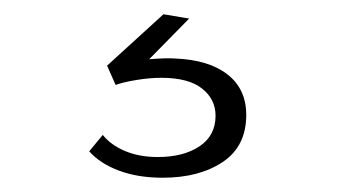

<svg xmlns="http://www.w3.org/2000/svg" viewBox="-20 -24 494 269"><path d="M226 58Q273 60 299 80.5Q325 101 325 137Q325 181 292 203Q259 225 208 225Q173 225 146.5 215Q120 205 105 188L124 165Q135 179 155 187.5Q175 196 201 196Q237 196 259.5 181Q282 166 282 138Q282 115 263 100Q244 85 206 85Q190 85 171.5 88Q153 91 142 95L130 68L209 -4L245 2L189 59Q213 57 226 58Z"/></svg>

Font: Josefin Sans Light
Style: Italic
Weight: 300
Italic angle: -7°
Designer: Santiago Orozco
Foundry: Typemade
Version: Version 2.000